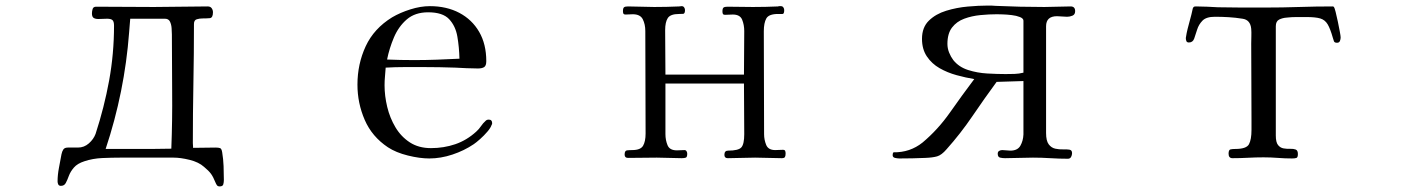

<svg xmlns="http://www.w3.org/2000/svg" viewBox="-20 -565 5040 687"><path d="M595 -442Q595 -451 594 -464.5Q593 -478 588 -488Q583 -498 570 -498H446Q445 -486 444 -474Q443 -462 442 -449Q426 -236 358 -32H519Q538 -32 556.5 -32.5Q575 -33 593 -33Q597 -135 596 -237.5Q595 -340 595 -442ZM781 79Q781 87 779 94.5Q777 102 766 102Q759 102 756 97.5Q753 93 751 88Q743 68 735 57Q727 46 710 32Q691 15 658.5 7Q626 -1 601 -1H411Q380 -1 346 0.5Q312 2 282 12Q257 20 244.5 34.5Q232 49 226.5 64Q221 79 215.5 89.5Q210 100 198 100Q191 100 188.5 95Q186 90 186 84Q186 61 191 35Q196 9 200 -13Q202 -23 206.5 -30Q211 -37 223 -37H259Q281 -37 298 -52Q315 -67 322 -86Q353 -181 370.5 -277Q388 -373 388 -473Q388 -488 382.5 -493Q377 -498 363 -498Q356 -498 348 -497.5Q340 -497 332 -497Q321 -497 315 -501Q309 -505 309 -517Q309 -525 311.5 -533Q314 -541 324 -541Q376 -541 427.5 -540.5Q479 -540 531 -540Q579 -540 627 -541Q675 -542 723 -542Q733 -542 737.5 -535.5Q742 -529 742 -521Q742 -501 730.5 -500Q719 -499 704 -499Q694 -499 684 -496Q674 -493 674 -479Q674 -373 672 -266.5Q670 -160 670 -53Q670 -49 670.5 -45Q671 -41 671 -36Q691 -36 711 -36.5Q731 -37 751 -37Q762 -37 767.5 -35Q773 -33 775 -20Q779 4 780 29.5Q781 55 781 79Z M1624 -355Q1623 -396 1616.5 -434Q1610 -472 1587 -496.5Q1564 -521 1512 -521Q1465 -521 1435.5 -495.5Q1406 -470 1389.5 -431Q1373 -392 1365 -352Q1389 -351 1413.5 -350.5Q1438 -350 1462 -350Q1503 -350 1543.5 -351.5Q1584 -353 1624 -355ZM1741 -124Q1741 -120 1739 -118Q1736 -108 1724 -94Q1712 -80 1698 -67.5Q1684 -55 1675 -49Q1641 -26 1599 -12Q1557 2 1516 2Q1482 2 1439.5 -8.5Q1397 -19 1368 -38Q1311 -76 1285 -136Q1259 -196 1259 -262Q1259 -336 1288.5 -399.5Q1318 -463 1383 -503Q1412 -520 1448.5 -531.5Q1485 -543 1518 -543Q1578 -543 1623.5 -519Q1669 -495 1694.5 -451Q1720 -407 1720 -346Q1720 -330 1712.5 -325Q1705 -320 1690 -320Q1670 -320 1649.5 -321Q1629 -322 1609 -323Q1581 -324 1553 -324.5Q1525 -325 1496 -325Q1462 -325 1428 -325Q1394 -325 1360 -323Q1359 -307 1357.5 -291.5Q1356 -276 1356 -260Q1356 -222 1365.5 -182.5Q1375 -143 1395 -109.5Q1415 -76 1446.5 -55.5Q1478 -35 1522 -35Q1568 -35 1609 -49Q1650 -63 1684 -94Q1694 -103 1701 -113.5Q1708 -124 1718 -133Q1722 -137 1729 -137Q1741 -137 1741 -124Z M2791 -16Q2791 -7 2788.5 -3Q2786 1 2777 1Q2753 1 2729.5 0Q2706 -1 2682 -1Q2657 -1 2633 0Q2609 1 2584 1Q2572 1 2572 -11Q2572 -26 2585 -26Q2622 -26 2632.5 -37.5Q2643 -49 2643 -85Q2643 -131 2642.5 -176Q2642 -221 2642 -266H2361V-85Q2361 -64 2368.5 -45.5Q2376 -27 2402 -27Q2409 -27 2415.5 -27.5Q2422 -28 2429 -28Q2434 -28 2436.5 -24Q2439 -20 2439 -15Q2439 -3 2434 -1Q2429 1 2419 1Q2397 1 2375 0Q2353 -1 2330 -1Q2305 -1 2279 -0.5Q2253 0 2227 0Q2215 0 2215 -12Q2215 -26 2223.5 -27Q2232 -28 2242 -28Q2272 -28 2281 -43.5Q2290 -59 2290 -87Q2290 -179 2289.5 -271Q2289 -363 2289 -454Q2289 -478 2280 -496Q2271 -514 2244 -514Q2238 -514 2231.5 -513.5Q2225 -513 2219 -513Q2212 -513 2210.5 -516.5Q2209 -520 2209 -525Q2209 -536 2213 -539Q2217 -542 2227 -542Q2250 -542 2274 -541Q2298 -540 2321 -540Q2343 -540 2365.5 -540.5Q2388 -541 2410 -542Q2412 -542 2414.5 -542.5Q2417 -543 2419 -543Q2425 -543 2428 -538.5Q2431 -534 2431 -529Q2431 -516 2424.5 -515.5Q2418 -515 2410 -515Q2379 -515 2369.5 -500.5Q2360 -486 2360 -457Q2360 -417 2360.5 -377.5Q2361 -338 2361 -298H2642Q2642 -337 2642.5 -376Q2643 -415 2643 -454Q2643 -476 2635.5 -494.5Q2628 -513 2602 -513Q2595 -513 2588.5 -512.5Q2582 -512 2575 -512Q2568 -512 2566.5 -515.5Q2565 -519 2565 -524Q2565 -535 2569 -538Q2573 -541 2583 -541Q2606 -541 2629 -540.5Q2652 -540 2674 -540Q2697 -540 2719.5 -540.5Q2742 -541 2764 -542Q2766 -543 2769 -543Q2772 -543 2774 -543Q2780 -543 2783 -538.5Q2786 -534 2786 -529Q2786 -515 2780 -515Q2774 -515 2764 -515Q2731 -515 2722 -499Q2713 -483 2713 -453Q2713 -362 2713.5 -269.5Q2714 -177 2714 -85Q2714 -65 2721.5 -46.5Q2729 -28 2754 -28Q2761 -28 2767.5 -28.5Q2774 -29 2781 -29Q2788 -29 2789.5 -25Q2791 -21 2791 -16Z M3642 -491Q3642 -499 3629.5 -504Q3617 -509 3600 -511Q3583 -513 3568 -513.5Q3553 -514 3547 -514Q3519 -514 3488 -511Q3457 -508 3430 -498Q3403 -488 3386.5 -466.5Q3370 -445 3370 -408Q3370 -392 3376 -377Q3382 -362 3391 -350Q3411 -325 3444 -314.5Q3477 -304 3513 -302Q3549 -300 3578 -300Q3594 -300 3610 -300.5Q3626 -301 3642 -305ZM3827 -525Q3827 -513 3817.5 -509Q3808 -505 3798 -505Q3789 -505 3780 -506Q3771 -507 3762 -507Q3723 -507 3723 -471V-89Q3723 -61 3732.5 -48.5Q3742 -36 3756 -33Q3770 -30 3783.5 -30.5Q3797 -31 3806.5 -29.5Q3816 -28 3816 -17Q3816 -10 3812.5 -3.5Q3809 3 3801 3Q3770 3 3738.5 1Q3707 -1 3676 -1Q3651 -1 3626 0Q3601 1 3576 1Q3567 1 3558.5 -1Q3550 -3 3550 -15Q3550 -22 3555 -25Q3560 -28 3566 -28Q3574 -28 3581 -27Q3588 -26 3595 -26Q3621 -26 3631 -43.5Q3641 -61 3642 -84V-275L3546 -272Q3502 -212 3459.5 -149.5Q3417 -87 3367 -31Q3349 -10 3333 -5.5Q3317 -1 3291 0Q3268 1 3244.5 1.5Q3221 2 3198 2Q3191 2 3182.5 0Q3174 -2 3174 -10Q3174 -17 3177 -20Q3236 -19 3281 -55Q3336 -101 3379.5 -163Q3423 -225 3466 -282Q3436 -287 3403 -296Q3370 -305 3342 -321Q3314 -337 3296.5 -363Q3279 -389 3279 -426Q3279 -467 3303.5 -491Q3328 -515 3365.5 -526.5Q3403 -538 3442.5 -541.5Q3482 -545 3512 -545Q3520 -545 3527.5 -545Q3535 -545 3543 -544Q3587 -542 3630.5 -541Q3674 -540 3717 -540Q3740 -540 3763.5 -541Q3787 -542 3811 -542Q3827 -542 3827 -525Z M4777 -431Q4777 -425 4774.5 -418.5Q4772 -412 4764 -412Q4755 -412 4753 -417.5Q4751 -423 4749 -430Q4740 -462 4730.5 -478Q4721 -494 4704 -499Q4687 -504 4655 -504Q4637 -504 4619 -504Q4601 -504 4584 -502Q4569 -501 4557 -495Q4545 -489 4545 -471V-80Q4545 -56 4553 -46Q4561 -36 4573 -34Q4585 -32 4596.5 -32.5Q4608 -33 4616 -30Q4624 -27 4624 -14Q4624 -2 4619 0Q4614 2 4603 2Q4578 2 4552.5 0Q4527 -2 4501 -2Q4473 -2 4445.5 -0.5Q4418 1 4390 1Q4376 1 4376 -15Q4376 -29 4383 -30.5Q4390 -32 4400 -32Q4440 -32 4449 -49Q4458 -66 4458 -100V-139Q4458 -207 4457.5 -274.5Q4457 -342 4457 -409Q4457 -423 4457.5 -436Q4458 -449 4457 -462Q4454 -494 4426 -498Q4401 -502 4376.5 -503.5Q4352 -505 4327 -505Q4296 -505 4282.5 -491Q4269 -477 4263.5 -459Q4258 -441 4253 -427Q4248 -413 4234 -413Q4227 -413 4225 -418Q4223 -423 4223 -429Q4223 -432 4226 -446.5Q4229 -461 4234 -479Q4239 -497 4243 -513Q4247 -529 4248 -535Q4250 -540 4252.5 -541Q4255 -542 4260 -542Q4280 -542 4299.5 -541Q4319 -540 4338 -539Q4380 -538 4422.5 -538Q4465 -538 4507 -538Q4568 -538 4628 -540Q4688 -542 4749 -542Q4751 -542 4753 -540Q4755 -538 4759 -522.5Q4763 -507 4767 -487.5Q4771 -468 4774 -452Q4777 -436 4777 -431Z"/></svg>

Font: Kaisei Tokumin
Style: Regular
Weight: 400
Designer: Font-Kai, 金井和夫
Foundry: KAZUO KANAI
Version: Version 5.003